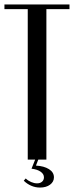

<svg xmlns="http://www.w3.org/2000/svg" viewBox="-22 -719 333 865"><path d="M291 -678H187V0H103V-678H-2V-699H291ZM94 85Q104 95 118 101Q132 107 145 107Q159 107 167.5 99.5Q176 92 176 80Q176 65 161 54.5Q146 44 120 41L138 -4H152L140 27Q176 29 198.5 43Q221 57 221 80Q221 100 203.5 113Q186 126 158 126Q137 126 118 117.5Q99 109 85 95Z"/></svg>

Font: Moniqa SemBd Narrow Heading
Style: Regular
Weight: 600
Width: 4
Designer: Rajesh Rajput
Foundry: Rajesh Rajput
Version: Version 1.000